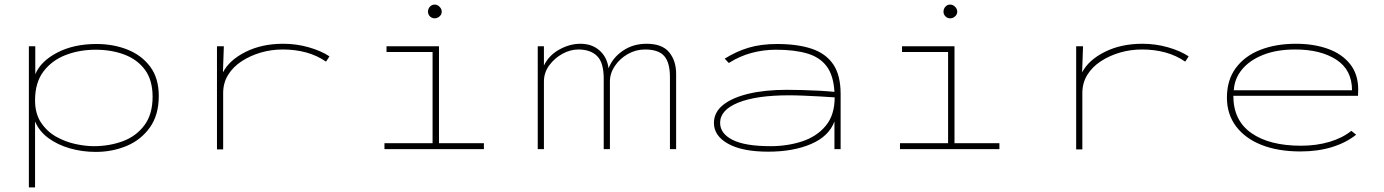

<svg xmlns="http://www.w3.org/2000/svg" viewBox="-20 -651 6040 838"><path d="M106 167V-449H134V-327Q158 -384 230 -421.5Q302 -459 401 -459Q475 -459 536.5 -434.5Q598 -410 635.5 -360Q673 -310 673 -232Q673 -149 634 -94.5Q595 -40 532.5 -14Q470 12 398 12Q339 12 285 -3.5Q231 -19 191 -48.5Q151 -78 133 -121V167ZM389 -13Q457 -13 515.5 -34.5Q574 -56 610 -104Q646 -152 646 -229Q646 -301 613 -346Q580 -391 523.5 -412.5Q467 -434 397 -434Q327 -434 267 -411Q207 -388 170 -339.5Q133 -291 133 -213Q133 -155 159 -116Q185 -77 225 -54.5Q265 -32 309 -22.5Q353 -13 389 -13Z M927 1V-449H957L953 -335Q981 -389 1052 -424.5Q1123 -460 1216 -460Q1274 -460 1328 -444.5Q1382 -429 1418 -405L1403 -382Q1364 -409 1316.5 -422Q1269 -435 1214 -435Q1164 -435 1118 -421.5Q1072 -408 1034.5 -383.5Q997 -359 975.5 -324Q954 -289 954 -245V1Z M1658 0V-26H1868V-424H1667V-449H1896V-26H2092V0ZM1877 -571Q1865 -571 1856.5 -579.5Q1848 -588 1848 -600Q1848 -613 1856.5 -622Q1865 -631 1877 -631Q1889 -631 1898.5 -621.5Q1908 -612 1908 -600Q1908 -588 1898.5 -579.5Q1889 -571 1877 -571Z M2327 0V-449H2354V-365Q2376 -410 2421.5 -435Q2467 -460 2513 -460Q2564 -460 2597 -430.5Q2630 -401 2636 -353Q2654 -399 2698.5 -429.5Q2743 -460 2802 -460Q2870 -460 2900.5 -423Q2931 -386 2931 -329V0H2904V-314Q2904 -378 2879 -406.5Q2854 -435 2795 -435Q2755 -435 2720 -415Q2685 -395 2663.5 -363Q2642 -331 2642 -295V0H2615V-308Q2615 -378 2586 -406.5Q2557 -435 2504 -435Q2469 -435 2434.5 -416Q2400 -397 2377 -365.5Q2354 -334 2354 -295V0Z M3333 11Q3220 11 3158 -23.5Q3096 -58 3096 -114Q3096 -161 3136 -193Q3176 -225 3247.5 -242Q3319 -259 3415 -259Q3445 -259 3482 -258Q3519 -257 3556 -255Q3593 -253 3622 -250Q3618 -321 3588.5 -361Q3559 -401 3503.5 -417.5Q3448 -434 3367 -434Q3312 -434 3260 -420Q3208 -406 3161 -376L3143 -395Q3194 -427 3248 -443Q3302 -459 3372 -459Q3460 -459 3522 -438.5Q3584 -418 3616.5 -370.5Q3649 -323 3649 -241V0H3622V-121Q3598 -56 3520 -22.5Q3442 11 3333 11ZM3123 -115Q3123 -68 3177.5 -40.5Q3232 -13 3343 -13Q3417 -13 3481 -34Q3545 -55 3584 -102Q3623 -149 3623 -226Q3596 -228 3560 -230Q3524 -232 3488 -233.5Q3452 -235 3424 -235Q3281 -235 3202 -203Q3123 -171 3123 -115Z M3908 0V-26H4118V-424H3917V-449H4146V-26H4342V0ZM4127 -571Q4115 -571 4106.5 -579.5Q4098 -588 4098 -600Q4098 -613 4106.5 -622Q4115 -631 4127 -631Q4139 -631 4148.5 -621.5Q4158 -612 4158 -600Q4158 -588 4148.5 -579.5Q4139 -571 4127 -571Z M4677 1V-449H4707L4703 -335Q4731 -389 4802 -424.5Q4873 -460 4966 -460Q5024 -460 5078 -444.5Q5132 -429 5168 -405L5153 -382Q5114 -409 5066.5 -422Q5019 -435 4964 -435Q4914 -435 4868 -421.5Q4822 -408 4784.5 -383.5Q4747 -359 4725.5 -324Q4704 -289 4704 -245V1Z M5656 10Q5558 10 5486 -18.5Q5414 -47 5374.5 -100Q5335 -153 5335 -225Q5335 -302 5374 -354.5Q5413 -407 5481 -433.5Q5549 -460 5636 -460Q5714 -460 5775.5 -438Q5837 -416 5872.5 -371.5Q5908 -327 5908 -260Q5908 -251 5907.5 -246Q5907 -241 5907 -233H5363Q5363 -125 5442 -70Q5521 -15 5658 -15Q5726 -15 5783 -32Q5840 -49 5878 -80L5899 -63Q5855 -28 5793.5 -9Q5732 10 5656 10ZM5365 -257H5881Q5881 -346 5812.5 -390.5Q5744 -435 5633 -435Q5552 -435 5493 -411.5Q5434 -388 5401 -348Q5368 -308 5365 -257Z"/></svg>

Font: Inconsolata ExtraExpanded ExtraLight
Style: Regular
Weight: 200
Width: 8
Monospace: yes
Designer: Raph Levien, Cyreal, Brenton Simpson
Foundry: Raph Levien, Cyreal, Google
Version: Version 3.100; ttfautohint (v1.8.4.7-5d5b)